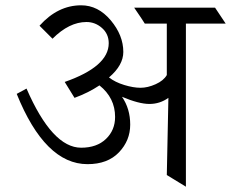

<svg xmlns="http://www.w3.org/2000/svg" viewBox="-20 -704 871 724"><path d="M310 -85Q150 -85 43 -350L80 -370Q177 -147 286 -147Q345 -147 379.5 -180Q414 -213 414 -263Q414 -335 355 -382Q313 -354 261 -335L224 -395Q390 -453 390 -541Q390 -576 364.5 -598.5Q339 -621 306 -621Q241 -621 178 -558L129 -607Q198 -684 286 -684Q350 -684 397.5 -627.5Q445 -571 445 -508Q445 -458 391 -412Q414 -394 448.5 -383.5Q483 -373 510 -373Q537 -373 567 -386.5Q597 -400 609 -421V-615H526Q519 -627 486 -675H791L831 -615H681V0L609 -44L615 -335Q583 -312 543.5 -312Q504 -312 440 -339Q471 -294 471 -234Q471 -174 428.5 -129.5Q386 -85 310 -85Z"/></svg>

Font: Halant
Style: Regular
Weight: 400
Designer: Hitesh Malaviya (Devanagari), Satya Rajpurohit (Latin)
Foundry: Indian Type Foundry
Version: Version 1.101;PS 1.0;hotconv 1.0.78;makeotf.lib2.5.61930; tt